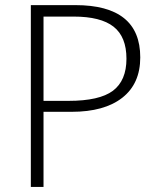

<svg xmlns="http://www.w3.org/2000/svg" viewBox="-20 -734 625 754"><path d="M101.1 -713.9H275.9Q530.8 -713.9 530.8 -508.8Q530.8 -405.3 460.2 -350.1Q389.6 -294.9 261.2 -294.9H150.9V0H101.1ZM150.9 -668.9V-337.9H249Q370.1 -337.9 423.3 -377.4Q476.6 -417.5 476.6 -503.4Q476.6 -589.4 426 -629.2Q375.5 -668.9 269 -668.9Z"/></svg>

Font: Open Sans Hebrew Light
Style: Regular
Weight: 300
Foundry: Ascender Corporation, Yanek Iontef
Version: Version 2.001;PS 002.001;hotconv 1.0.70;makeotf.lib2.5.58329